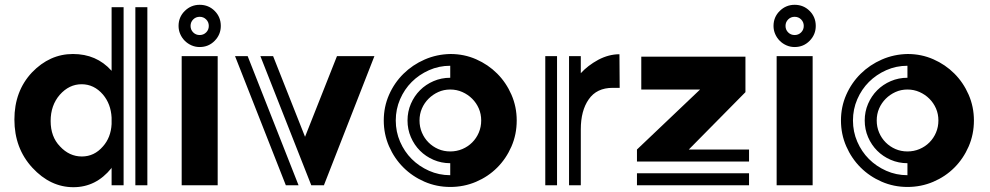

<svg xmlns="http://www.w3.org/2000/svg" viewBox="-20 -772 4126 800"><path d="M445 -742H495V0H445V-74L444 -71Q380 8 286 8Q190 8 115 -73Q40 -154 40 -274Q40 -392 113 -470Q187 -547 284 -547Q382 -547 444 -478L445 -477ZM445 -282Q442 -339 409 -378Q372 -421 320 -421Q268 -421 229 -377Q191 -333 191 -268Q191 -202 230 -162Q269 -120 321 -120Q373 -120 409 -162Q442 -199 445 -255ZM594 -742V0H544V-742Z M737 -538H887V0H737ZM812 -576Q794 -576 778 -583Q762 -590 750 -602Q738 -614 731 -630Q724 -646 724 -664Q724 -701 750 -726.5Q776 -752 812 -752Q849 -752 874.5 -726.5Q900 -701 900 -664Q900 -628 874.5 -602Q849 -576 812 -576ZM812 -702Q796 -702 785 -691Q774 -680 774 -664Q774 -648 785 -637Q796 -626 812 -626Q828 -626 839 -637Q850 -648 850 -664Q850 -680 839 -691Q828 -702 812 -702Z M1540 -538 1330 -1 1331 0H1277L1065 -538H1118L1251 -202L1384 -538ZM959 -538H1012L1224 0H1171L959 -539Z M2133 -270Q2133 -212 2111 -161.5Q2089 -111 2051.5 -73.5Q2014 -36 1963.5 -14.5Q1913 7 1856 7Q1799 7 1748.5 -15Q1698 -37 1660.5 -74.5Q1623 -112 1601 -162.5Q1579 -213 1579 -270Q1579 -327 1601 -377Q1623 -427 1661 -464.5Q1699 -502 1749.5 -524Q1800 -546 1857 -547Q1914 -547 1964 -525Q2014 -503 2051.5 -465.5Q2089 -428 2111 -377.5Q2133 -327 2133 -270ZM1629 -270Q1629 -223 1647 -181.5Q1665 -140 1695.5 -109.5Q1726 -79 1767.5 -60.5Q1809 -42 1856 -42V-92Q1819 -92 1786.5 -106Q1754 -120 1730 -144Q1706 -168 1692 -200.5Q1678 -233 1678 -270Q1678 -307 1692 -339.5Q1706 -372 1730 -396Q1754 -420 1786.5 -434Q1819 -448 1856 -448V-498Q1809 -498 1767.5 -479.5Q1726 -461 1695.5 -430.5Q1665 -400 1647 -358.5Q1629 -317 1629 -270ZM1856 -141Q1883 -141 1906.5 -151Q1930 -161 1947.5 -178.5Q1965 -196 1975 -219.5Q1985 -243 1985 -270Q1985 -297 1975 -320Q1965 -343 1947.5 -360.5Q1930 -378 1906.5 -388.5Q1883 -399 1856 -399Q1829 -399 1806 -388.5Q1783 -378 1765.5 -360.5Q1748 -343 1738 -320Q1728 -297 1728 -270Q1728 -243 1738 -219.5Q1748 -196 1765.5 -178.5Q1783 -161 1806 -151Q1829 -141 1856 -141Z M2562 -406H2533Q2466 -406 2433 -358Q2400 -311 2400 -233V0H2351V-538H2400V-537V-467Q2429 -499 2473 -523Q2517 -546 2561 -546ZM2252 -538H2301V0H2252V-537Z M2850 -149H3101V-99H2634V-149L2897 -399H2652V-536H3086V-388ZM2634 0V-50H3101V0Z M3216 -538H3366V0H3216ZM3291 -576Q3273 -576 3257 -583Q3241 -590 3229 -602Q3217 -614 3210 -630Q3203 -646 3203 -664Q3203 -701 3229 -726.5Q3255 -752 3291 -752Q3328 -752 3353.5 -726.5Q3379 -701 3379 -664Q3379 -628 3353.5 -602Q3328 -576 3291 -576ZM3291 -702Q3275 -702 3264 -691Q3253 -680 3253 -664Q3253 -648 3264 -637Q3275 -626 3291 -626Q3307 -626 3318 -637Q3329 -648 3329 -664Q3329 -680 3318 -691Q3307 -702 3291 -702Z M4038 -270Q4038 -212 4016 -161.5Q3994 -111 3956.5 -73.5Q3919 -36 3868.5 -14.5Q3818 7 3761 7Q3704 7 3653.5 -15Q3603 -37 3565.5 -74.5Q3528 -112 3506 -162.5Q3484 -213 3484 -270Q3484 -327 3506 -377Q3528 -427 3566 -464.5Q3604 -502 3654.5 -524Q3705 -546 3762 -547Q3819 -547 3869 -525Q3919 -503 3956.5 -465.5Q3994 -428 4016 -377.5Q4038 -327 4038 -270ZM3534 -270Q3534 -223 3552 -181.5Q3570 -140 3600.5 -109.5Q3631 -79 3672.5 -60.5Q3714 -42 3761 -42V-92Q3724 -92 3691.5 -106Q3659 -120 3635 -144Q3611 -168 3597 -200.5Q3583 -233 3583 -270Q3583 -307 3597 -339.5Q3611 -372 3635 -396Q3659 -420 3691.5 -434Q3724 -448 3761 -448V-498Q3714 -498 3672.5 -479.5Q3631 -461 3600.5 -430.5Q3570 -400 3552 -358.5Q3534 -317 3534 -270ZM3761 -141Q3788 -141 3811.5 -151Q3835 -161 3852.5 -178.5Q3870 -196 3880 -219.5Q3890 -243 3890 -270Q3890 -297 3880 -320Q3870 -343 3852.5 -360.5Q3835 -378 3811.5 -388.5Q3788 -399 3761 -399Q3734 -399 3711 -388.5Q3688 -378 3670.5 -360.5Q3653 -343 3643 -320Q3633 -297 3633 -270Q3633 -243 3643 -219.5Q3653 -196 3670.5 -178.5Q3688 -161 3711 -151Q3734 -141 3761 -141Z"/></svg>

Font: Balans
Style: Regular
Weight: 400
Designer: Thomas Breure
Foundry: Thomas Breure
Version: Version 2.001